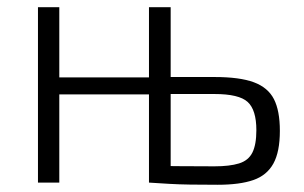

<svg xmlns="http://www.w3.org/2000/svg" viewBox="-20 -505 841 531"><path d="M573 -292Q643 -292 682 -277.5Q721 -263 737.5 -231Q754 -199 754 -143Q754 -85 736 -52.5Q718 -20 680.5 -7Q643 6 582 6Q537 6 506 5.5Q475 5 448.5 3.5Q422 2 392 0L403 -47Q421 -46 465.5 -45.5Q510 -45 573 -45Q615 -45 641 -53Q667 -61 678 -83Q689 -105 689 -145Q689 -201 665 -223Q641 -245 573 -245H402V-292ZM144 -485V0H85V-485ZM400 -291V-244H138V-291ZM452 -485V0H392V-485Z"/></svg>

Font: Exo 2 Light
Style: Regular
Weight: 300
Designer: Natanael Gama
Foundry: Natanael Gama
Version: Version 2.010